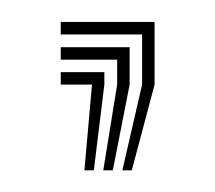

<svg xmlns="http://www.w3.org/2000/svg" viewBox="-20 -78 198 177"><path d="M92.8 79 111 0V-46.2H36V-57.8H122.5V0L101.5 79ZM57.8 79 64.8 0H36V-11.5H76.2V0L66.5 79ZM75.2 79 88 0V-23H36V-34.5H99.5V0L84 79Z"/></svg>

Font: Big Shoulders Inline Text Thin Light
Style: Regular
Weight: 300
Version: Version 2.002